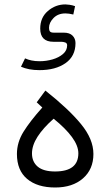

<svg xmlns="http://www.w3.org/2000/svg" viewBox="-20 -835 490 853"><path d="M91.3 -575.7Q104 -569.8 119.9 -566.4Q135.7 -563 156.2 -563Q185.1 -563 213.1 -571Q241.2 -579.1 259.8 -595Q278.3 -610.8 278.3 -633.8Q278.3 -643.6 269.3 -646.5Q260.3 -649.4 252.4 -649.4H217.3Q158.7 -649.4 158.7 -708Q158.7 -756.8 192.6 -786.1Q226.6 -815.4 270.5 -815.4Q277.3 -815.4 289.3 -813.7Q301.3 -812 313.5 -807.6L305.7 -770.5Q295.9 -772.9 286.9 -774.2Q277.8 -775.4 270.5 -775.4Q237.8 -775.4 217.8 -754.9Q197.8 -734.4 197.8 -711.4Q197.8 -700.7 201.9 -695.3Q206.1 -689.9 219.7 -689.9H263.7Q289.1 -689.9 302.2 -676.8Q315.4 -663.6 315.4 -643.6Q315.4 -585.4 271 -554.4Q226.6 -523.4 155.3 -523.4Q130.9 -523.4 110.4 -527.3Q89.8 -531.2 73.2 -538.6ZM181.6 -432.6Q284.7 -351.1 339.8 -283.9Q395 -216.8 395 -150.9Q395 -83 348.6 -42.5Q302.2 -2 225.1 -2Q146 -2 100.6 -40Q55.2 -78.1 55.2 -150.9Q55.2 -202.6 84.5 -249.8Q113.8 -296.9 168 -357.4L143.1 -380.4ZM218.3 -307.6Q171.4 -266.1 146.7 -227.5Q122.1 -189 122.1 -153.3Q122.1 -116.2 147.5 -94.7Q172.9 -73.2 224.6 -73.2Q328.1 -73.2 328.1 -153.8Q328.1 -187.5 299.6 -226.3Q271 -265.1 218.3 -307.6Z"/></svg>

Font: Vazir Light FD
Style: Light-FD
Weight: 300
Designer: Saber Rastikerdar
Foundry: Saber Rastikerdar
Version: Version 30.1.0